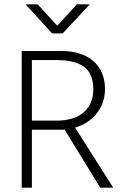

<svg xmlns="http://www.w3.org/2000/svg" viewBox="-20 -865 560 885"><path d="M80 -630H264Q313 -630 350.5 -617Q388 -604 413 -581Q438 -558 451 -526Q464 -494 464 -455Q464 -419 452.5 -389.5Q441 -360 422 -337.5Q403 -315 378 -299.5Q353 -284 326 -277L502 0H442L278 -267H127V0H80ZM127 -309H243Q279 -309 310 -318Q341 -327 363 -345Q385 -363 397.5 -390Q410 -417 410 -453Q410 -525 368 -556.5Q326 -588 244 -588H127ZM98 -845H154L244 -746L334 -845H394L269 -711H220Z"/></svg>

Font: Mukta Malar ExtraLight
Style: Regular
Weight: 275
Designer: Aadarsh Rajan, Girish Dalvi, Yashodeep Gholap
Foundry: Ek Type
Version: Version 2.538;PS 1.000;hotconv 16.6.51;makeotf.lib2.5.65220;